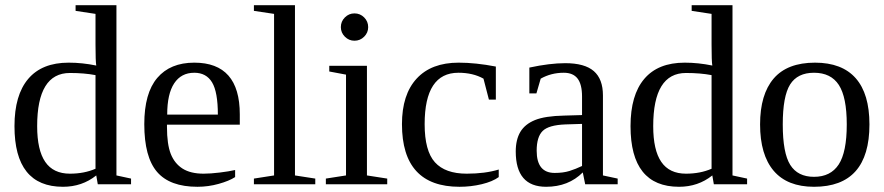

<svg xmlns="http://www.w3.org/2000/svg" viewBox="-20 -714 3427 744"><path d="M353 -34.2Q297.9 9.8 224.1 9.8Q36.1 9.8 36.1 -225.1Q36.1 -345.7 89.4 -408.4Q142.6 -471.2 246.1 -471.2Q298.8 -471.2 353 -460Q350.1 -476.1 350.1 -541V-660.2L272.9 -671.9V-693.8H431.2V-34.2L487.8 -22V0H358.9ZM124 -225.1Q124 -132.3 155.3 -86.7Q186.5 -41 251 -41Q306.2 -41 350.1 -60.1V-422.9Q306.6 -431.2 251 -431.2Q124 -431.2 124 -225.1Z M627 -231V-222.2Q627 -154.8 641.8 -117.4Q656.7 -80.1 687.7 -60.5Q718.8 -41 769 -41Q795.4 -41 831.5 -45.4Q867.7 -49.8 891.1 -55.2V-27.8Q867.7 -12.7 827.4 -1.5Q787.1 9.8 745.1 9.8Q638.2 9.8 588.6 -47.9Q539.1 -105.5 539.1 -232.9Q539.1 -353 589.4 -412.1Q639.6 -471.2 732.9 -471.2Q909.2 -471.2 909.2 -271V-231ZM732.9 -432.1Q682.1 -432.1 655 -391.1Q627.9 -350.1 627.9 -270H824.2Q824.2 -357.4 801.8 -394.8Q779.3 -432.1 732.9 -432.1Z M1123 -34.2 1201.7 -22V0H963.9V-22L1042 -34.2V-660.2L963.9 -671.9V-693.8H1123Z M1406.7 -608.9Q1406.7 -587.4 1391.1 -571.8Q1375.5 -556.2 1353.5 -556.2Q1332 -556.2 1316.4 -571.8Q1300.8 -587.4 1300.8 -608.9Q1300.8 -630.9 1316.4 -646.5Q1332 -662.1 1353.5 -662.1Q1375.5 -662.1 1391.1 -646.5Q1406.7 -630.9 1406.7 -608.9ZM1401.9 -34.2 1480.5 -22V0H1242.7V-22L1320.8 -34.2V-424.8L1255.9 -437V-459H1401.9Z M1912.6 -27.8Q1888.7 -10.3 1846.7 -0.2Q1804.7 9.8 1760.7 9.8Q1537.6 9.8 1537.6 -232.9Q1537.6 -347.7 1594.5 -409.4Q1651.4 -471.2 1757.3 -471.2Q1823.2 -471.2 1901.4 -456.1V-328.1H1874.5L1853.5 -409.2Q1813 -432.1 1756.3 -432.1Q1625.5 -432.1 1625.5 -232.9Q1625.5 -129.4 1665.3 -85.2Q1705.1 -41 1788.6 -41Q1859.9 -41 1912.6 -57.1Z M2170.4 -469.2Q2245.6 -469.2 2281 -438.5Q2316.4 -407.7 2316.4 -344.2V-34.2L2373.5 -22V0H2247.6L2238.3 -45.9Q2182.6 9.8 2096.2 9.8Q1978.5 9.8 1978.5 -127Q1978.5 -172.9 1996.3 -202.9Q2014.2 -232.9 2053.2 -248.8Q2092.3 -264.6 2166.5 -266.1L2235.4 -268.1V-339.8Q2235.4 -387.2 2218 -409.7Q2200.7 -432.1 2164.6 -432.1Q2115.7 -432.1 2075.2 -409.2L2058.6 -352.1H2031.2V-452.1Q2110.4 -469.2 2170.4 -469.2ZM2235.4 -233.9 2171.4 -231.9Q2106 -229.5 2082.8 -206.5Q2059.6 -183.6 2059.6 -129.9Q2059.6 -43.9 2129.4 -43.9Q2162.6 -43.9 2186.8 -51.5Q2210.9 -59.1 2235.4 -70.8Z M2740.2 -34.2Q2685.1 9.8 2611.3 9.8Q2423.3 9.8 2423.3 -225.1Q2423.3 -345.7 2476.6 -408.4Q2529.8 -471.2 2633.3 -471.2Q2686 -471.2 2740.2 -460Q2737.3 -476.1 2737.3 -541V-660.2L2660.2 -671.9V-693.8H2818.4V-34.2L2875 -22V0H2746.1ZM2511.2 -225.1Q2511.2 -132.3 2542.5 -86.7Q2573.7 -41 2638.2 -41Q2693.4 -41 2737.3 -60.1V-422.9Q2693.8 -431.2 2638.2 -431.2Q2511.2 -431.2 2511.2 -225.1Z M3349.1 -231.9Q3349.1 9.8 3134.3 9.8Q3030.8 9.8 2978 -52.2Q2925.3 -114.3 2925.3 -231.9Q2925.3 -348.1 2978 -409.7Q3030.8 -471.2 3138.2 -471.2Q3242.7 -471.2 3295.9 -410.9Q3349.1 -350.6 3349.1 -231.9ZM3261.2 -231.9Q3261.2 -337.4 3230.5 -384.8Q3199.7 -432.1 3134.3 -432.1Q3070.3 -432.1 3041.7 -386.7Q3013.2 -341.3 3013.2 -231.9Q3013.2 -121.1 3042.2 -75Q3071.3 -28.8 3134.3 -28.8Q3198.7 -28.8 3230 -76.7Q3261.2 -124.5 3261.2 -231.9Z"/></svg>

Font: Tinos
Style: Regular
Weight: 400
Designer: Steve Matteson
Foundry: Monotype Imaging Inc.
Version: Version 1.23